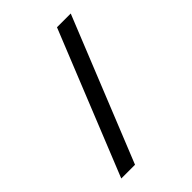

<svg xmlns="http://www.w3.org/2000/svg" viewBox="-248 -783 1096 1096"><g transform="rotate(-45 300.0 -235.0)"><path d="M420 -670 69 200H180L531 -670Z"/></g></svg>

Font: LT Wave Mono Medium
Style: Regular
Weight: 500
Designer: Daniel Lyons
Version: Version 2.5 (Glyphs App)